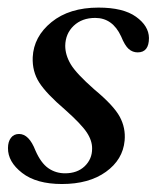

<svg xmlns="http://www.w3.org/2000/svg" viewBox="-22 -464 402 493"><path d="M145 -19Q176.5 -19 195.5 -37.2Q214.5 -55.5 214.5 -82Q215 -102.5 200.8 -124Q186.5 -145.5 145.5 -182Q97 -223.5 78.8 -252Q60.5 -280.5 62 -317Q64.5 -370 110.2 -407.2Q156 -444.5 231 -444.5Q294.5 -444.5 327.2 -421Q360 -397.5 360.5 -366.5Q360.5 -329.5 331.5 -329.5Q318.5 -329.5 308.5 -338.2Q298.5 -347 289 -370.5Q267 -418 222.5 -418Q188.5 -418 167.2 -397.8Q146 -377.5 145.5 -346.5Q145.5 -323 159.5 -299.2Q173.5 -275.5 220 -234.5Q270 -193 285.5 -164.2Q301 -135.5 298 -103Q293.5 -54 250 -22.8Q206.5 8.5 137 8.5Q71.5 8.5 34.8 -20Q-2 -48.5 -1.5 -84Q-1.5 -100 6 -110Q13.5 -120 27 -120Q52.5 -120 69 -77.5Q83 -45.5 102 -32.2Q121 -19 145 -19Z"/></svg>

Font: Fraunces 144pt Soft
Style: Italic
Weight: 400
Italic angle: -16°
Version: Version 1.000;[b76b70a41]